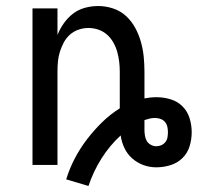

<svg xmlns="http://www.w3.org/2000/svg" viewBox="-20 -548 657 638"><path d="M274 70 200 48Q211 12 228.5 -21.5Q246 -55 269 -85Q292 -115 319 -141.5Q346 -168 378 -188V-310Q378 -327 376 -343.5Q374 -360 369.5 -376Q365 -392 356.5 -407Q348 -422 335.5 -433Q323 -444 307 -449.5Q291 -455 274 -455Q257 -455 241 -449.5Q225 -444 212.5 -433Q200 -422 192 -407Q184 -392 179 -376Q174 -360 172.5 -343.5Q171 -327 171 -310V0H88V-520H171V-432Q179 -452 192 -470.5Q205 -489 222.5 -502.5Q240 -516 262 -522Q284 -528 306 -528Q331 -528 355.5 -520Q380 -512 398.5 -495Q417 -478 429 -456Q441 -434 448 -409.5Q455 -385 457.5 -360Q460 -335 460 -310V-221Q470 -223 480 -224Q490 -225 500 -225Q524 -225 547 -218Q570 -211 586.5 -194.5Q603 -178 610 -155Q617 -132 617 -109Q617 -85 610 -62Q603 -39 586 -22.5Q569 -6 546 1Q523 8 499 8Q477 8 456.5 0.5Q436 -7 419.5 -21.5Q403 -36 393.5 -56Q384 -76 381 -98Q344 -64 317 -21Q290 22 274 70ZM499 -62Q508 -62 516 -65.5Q524 -69 529.5 -76Q535 -83 536.5 -91.5Q538 -100 538 -109Q538 -118 536 -127Q534 -136 528 -143Q522 -150 513 -153Q504 -156 495 -156Q486 -156 477.5 -154Q469 -152 460 -149V-148Q460 -140 460 -132.5Q460 -125 460 -117Q460 -108 461.5 -98Q463 -88 467.5 -80Q472 -72 481 -67Q490 -62 499 -62Z"/></svg>

Font: Iosevka SS04 Extended
Style: Regular
Weight: 400
Width: 7
Monospace: yes
Designer: Belleve Invis
Foundry: Belleve Invis
Version: Version 19.0.0; ttfautohint (v1.8.4)